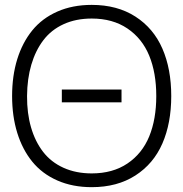

<svg xmlns="http://www.w3.org/2000/svg" viewBox="-20 -755 754 790"><path d="M357.4 15.1Q278.3 15.1 215.8 -12.5Q153.3 -40 112.8 -89.8Q72.3 -139.6 51 -208.3Q29.8 -276.9 29.8 -359.9Q29.8 -442.9 51 -511.5Q72.3 -580.1 112.8 -629.9Q153.3 -679.7 215.8 -707.3Q278.3 -734.9 357.4 -734.9Q462.4 -734.9 537.1 -686.8Q611.8 -638.7 648.2 -554.9Q684.6 -471.2 684.6 -359.9Q684.6 -248.5 648.2 -164.8Q611.8 -81.1 537.1 -33Q462.4 15.1 357.4 15.1ZM357.4 -41.5Q443.8 -41.5 504.4 -82.3Q564.9 -123 594 -193.8Q623 -264.6 623 -359.9Q623 -455.1 594 -525.9Q564.9 -596.7 504.4 -637.7Q443.8 -678.7 357.4 -678.7Q292.5 -678.7 241.7 -655.5Q190.9 -632.3 158.4 -589.6Q126 -546.9 108.9 -488.8Q91.8 -430.7 91.3 -359.9Q90.8 -289.1 107.7 -231Q124.5 -172.9 157.2 -130.4Q189.9 -87.9 241.2 -64.7Q292.5 -41.5 357.4 -41.5ZM234.4 -334V-386.7H480V-334Z"/></svg>

Font: Manrope Light
Style: Regular
Weight: 300
Designer: Mikhail Sharanda
Foundry: Mikhail Sharanda
Version: Version 4.505;FEAKit 1.0